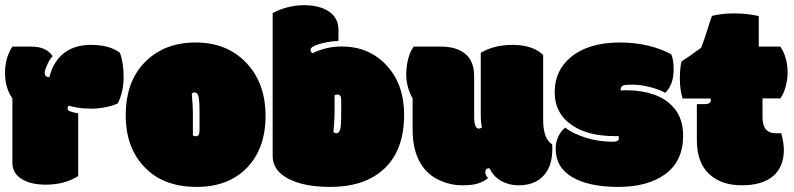

<svg xmlns="http://www.w3.org/2000/svg" viewBox="-26 -716 3107 751"><path d="M153.8 6.3Q226.6 6.3 279.8 -27.3V-272.5Q257.3 -276.9 247.8 -280.5Q238.3 -284.2 238.3 -291.5Q238.3 -298.8 242.2 -302.7Q252.9 -299.3 276.6 -295.2Q300.3 -291 330.1 -291Q359.9 -291 389.2 -297.1Q418.5 -303.2 435.1 -312Q457.5 -357.9 457.5 -414.3Q457.5 -470.7 442.9 -509.8Q401.9 -540.5 329.6 -540.5Q271.5 -540.5 231.9 -513.7Q184.1 -481.9 167 -414.1Q158.2 -414.1 153.6 -418.5Q148.9 -422.9 148.9 -431.9Q148.9 -440.9 158.2 -461.9Q167.5 -482.9 179.7 -496.6Q154.8 -533.7 97.2 -533.7H22.5Q-6.3 -490.2 -6.3 -430.9Q-6.3 -371.6 22.5 -331.1V-79.6Q22.5 -36.6 61 -14.6Q95.7 6.3 153.8 6.3Z M545.9 -55.7Q618.7 15.1 743.2 15.1Q867.7 15.1 940.2 -60.1Q1012.7 -135.3 1012.7 -262.9Q1012.7 -390.6 937.5 -470.2Q861.8 -549.8 739.3 -549.8Q616.7 -549.8 541.3 -473.4Q465.8 -397 465.8 -264.9Q465.8 -132.8 545.9 -55.7ZM728.5 -272Q728.5 -301.3 724.1 -349.6Q729 -354.5 735.8 -354.5Q746.6 -354.5 750.5 -339.1Q754.4 -323.7 754.4 -276.9V-207Q754.4 -193.8 751 -188.5Q747.6 -183.1 739.7 -183.1Q731.9 -183.1 728.5 -186.5Z M1297.9 -599.6Q1297.9 -647.9 1256.3 -673.8Q1219.7 -695.8 1163.6 -695.8Q1129.9 -695.8 1096.9 -687Q1064 -678.2 1040.5 -664.6V-107.4Q1040.5 -63 1074.2 -35.2Q1135.7 15.1 1265.9 15.1Q1396 15.1 1471.7 -51.3Q1554.7 -124 1554.7 -267.6Q1554.7 -386.2 1486.1 -460.2Q1417.5 -534.2 1310.1 -534.2Q1250 -534.2 1196.3 -507.8Q1188.5 -512.7 1188.5 -520.5Q1188.5 -533.7 1222.7 -543.7Q1256.8 -553.7 1297.9 -556.2ZM1278.3 -199.7Q1282.7 -248 1282.7 -277.3V-342.8Q1286.1 -346.2 1293.9 -346.2Q1301.8 -346.2 1305.2 -340.8Q1308.6 -335.4 1308.6 -322.3V-272.5Q1308.6 -225.6 1304.7 -210.2Q1300.8 -194.8 1290 -194.8Q1283.2 -194.8 1278.3 -199.7Z M1846.7 -212.9Q1828.6 -212.9 1828.6 -260.3V-418.5Q1828.6 -476.6 1794.2 -505.1Q1759.8 -533.7 1699.2 -533.7H1591.8Q1576.7 -511.2 1569.8 -482.4Q1563 -453.6 1563 -426.8Q1563 -374.5 1587.9 -331.1V-208.5Q1587.9 -127.4 1620.6 -74.7Q1647.5 -30.3 1697.8 -8.8Q1738.3 8.8 1781 8.8Q1823.7 8.8 1845.7 1Q1867.7 -6.8 1883.3 -19.5Q1872.1 -30.8 1872.1 -42Q1872.1 -58.1 1888.7 -58.1Q1903.8 -25.4 1934.3 -8.3Q1964.8 8.8 2002.4 8.8Q2062.5 8.8 2096.7 -25.4Q2134.3 -62 2134.3 -133.3V-142.1Q2134.3 -148.9 2133.8 -151.4Q2098.6 -173.3 2098.6 -246.1V-500.5Q2082 -518.6 2051 -529.5Q2020 -540.5 1979 -540.5Q1906.2 -540.5 1854.5 -509.3V-268.1Q1854.5 -233.9 1859.4 -217.8Q1852.5 -212.9 1846.7 -212.9Z M2414.6 -382.8Q2421.9 -384.8 2450.7 -384.8Q2479.5 -384.8 2515.4 -375.7Q2551.3 -366.7 2576.2 -353Q2608.9 -384.8 2608.9 -444.3Q2608.9 -483.4 2599.6 -503.4Q2562.5 -524.4 2510.5 -537.1Q2458.5 -549.8 2398.4 -549.8Q2276.4 -549.8 2206.5 -492.2Q2143.6 -439.9 2143.6 -355.5Q2143.6 -271 2213.9 -224.6Q2275.9 -183.6 2379.4 -183.6H2384.8Q2389.6 -183.6 2393.1 -184.1Q2394.5 -180.2 2394.5 -174.3Q2394.5 -161.6 2371.6 -161.6Q2314.5 -161.6 2263.4 -178Q2212.4 -194.3 2185.5 -216.8Q2170.9 -207.5 2159.2 -184.8Q2147.5 -162.1 2147.5 -134.8Q2147.5 -61 2212.6 -22.9Q2277.8 15.1 2393.1 15.1Q2508.3 15.1 2577.1 -35.6Q2646 -86.4 2646 -186Q2646 -250 2611.8 -292Q2581.1 -329.1 2532.5 -345.9Q2483.9 -362.8 2428.2 -362.8H2416.5Q2407.7 -362.8 2402.3 -362.3Q2401.9 -362.8 2401.9 -365.2V-367.7Q2401.9 -378.9 2414.6 -382.8Z M2699.7 -308.6V-167.5Q2699.7 -80.6 2747.3 -35.9Q2794.9 8.8 2875.2 8.8Q2955.6 8.8 2997.8 -27.1Q3040 -63 3040 -130.4Q3040 -157.7 3029.8 -194.8H3008.8Q2956.5 -194.8 2956.5 -257.3V-331.1H3026.4Q3040 -350.6 3047.4 -378.4Q3054.7 -406.2 3054.7 -432.6Q3054.7 -490.7 3026.4 -533.7H2941.9V-653.3Q2894.5 -663.6 2845.7 -663.6Q2796.9 -663.6 2758.8 -653.8Q2754.9 -644.5 2752 -634.8Q2730 -562.5 2716.3 -529.3Q2667.5 -493.2 2639.6 -475.6Q2633.3 -449.2 2633.3 -407Q2633.3 -364.7 2644 -330.6H2753.4Q2754.4 -326.7 2754.4 -324.7Q2754.4 -308.6 2730 -308.6Z"/></svg>

Font: Friends & Family
Style: Regular
Weight: 400
Designer: Sarang Kulkarni, Maithili Shingre, Noopur Datye
Foundry: Ek Type
Version: Version 1.000;hotconv 1.0.117;makeotfexe 2.5.65602